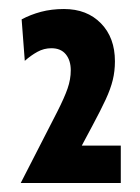

<svg xmlns="http://www.w3.org/2000/svg" viewBox="-20 -792 310 426"><path d="M26 -386 107 -544Q123 -575.5 130 -595.8Q137 -616 137 -636Q137 -658 126 -671.5Q115 -685 94 -685Q77.5 -685 63 -677Q48.5 -669 35 -657L28 -749Q47.5 -759.5 71 -765.8Q94.5 -772 122 -772Q173 -772 204 -740.2Q235 -708.5 235 -656Q235 -634 230.2 -614.5Q225.5 -595 214.5 -571.2Q203.5 -547.5 185 -513L161.5 -469H248V-386Z"/></svg>

Font: Cabin Condensed
Style: Bold
Weight: 700
Width: 3
Designer: Pablo Impallari
Foundry: Pablo Impallari. http://www.impallari.com Igino Marini. http://www.ikern.com
Version: Version 3.001; ttfautohint (v1.8.3)